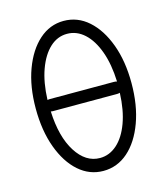

<svg xmlns="http://www.w3.org/2000/svg" viewBox="-106 -768 750 862"><g transform="rotate(-15 269.5 -337.5)"><path d="M269 11Q205 11 155 -33Q105 -77 76 -156Q47 -235 47 -338Q47 -440 76 -518.5Q105 -597 155 -641.5Q205 -686 269 -686Q334 -686 384 -641.5Q434 -597 463 -518.5Q492 -440 492 -338Q492 -235 463 -156Q434 -77 384 -33Q334 11 269 11ZM417 -363Q425 -363 431 -361Q428 -442 406.5 -501.5Q385 -561 349.5 -593.5Q314 -626 269 -626Q224 -626 189 -593.5Q154 -561 132.5 -502Q111 -443 108 -362Q113 -363 118 -363ZM269 -49Q313 -49 348.5 -80.5Q384 -112 405.5 -170.5Q427 -229 430 -309Q424 -307 417 -307H118Q113 -307 109 -308Q114 -189 158.5 -119Q203 -49 269 -49Z"/></g></svg>

Font: Shin Retro Maru Gothic Regular
Style: Regular
Weight: 400
Designer: Iose
Foundry: Typographish
Version: Version 1.002